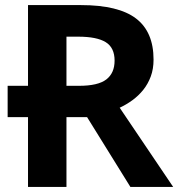

<svg xmlns="http://www.w3.org/2000/svg" viewBox="-20 -734 700 754"><path d="M10 -397H90V-714H298Q445 -714 514 -661.5Q583 -609 583 -500Q583 -463 572 -433.5Q561 -404 542.5 -381Q524 -358 500 -340.5Q476 -323 450 -311L660 0H492L322 -274H241V0H90V-274H10ZM290 -397Q365 -397 397.5 -422Q430 -447 430 -496Q430 -547 395 -568.5Q360 -590 287 -590H241V-397Z"/></svg>

Font: BC Sans
Style: Bold
Weight: 700
Designer: Monotype Design Team
Province of B.C.
Foundry: Monotype Imaging Inc.
Version: Version 2.000;GOOG;noto-source:20170915:90ef993387c0